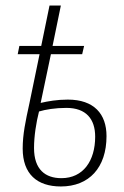

<svg xmlns="http://www.w3.org/2000/svg" viewBox="-20 -664 448 694"><path d="M200 10C302 10 365 -58 365 -172C365 -252 320 -304 225 -304C186 -304 153 -298 127 -292L164 -468H277L284 -498H170L200 -644H159L129 -498H50L44 -468H123L86 -289C72 -225 62 -178 62 -127C62 -35 114 10 200 10ZM202 -20C144 -20 103 -51 103 -129C103 -172 111 -222 121 -261C144 -268 179 -274 220 -274C291 -274 324 -234 324 -170C324 -83 281 -20 202 -20Z"/></svg>

Font: Noto Serif Condensed ExtraLight
Style: Italic
Weight: 200
Width: 3
Italic angle: -12°
Designer: Monotype Design Team
Foundry: Monotype Imaging Inc.
Version: Version 2.013